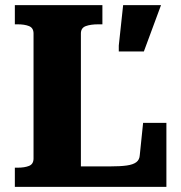

<svg xmlns="http://www.w3.org/2000/svg" viewBox="-20 -730 707 750"><path d="M380 -710H38V-635H49Q76 -635 93.5 -628Q111 -621 111 -599V-111Q111 -89 93.5 -82Q76 -75 49 -75H38V0H630V-250H539L526 -124Q525 -106 512.5 -96.5Q500 -87 475 -83.5Q450 -80 410 -80H296V-599Q296 -621 315 -628Q334 -635 364 -635H380ZM542 -529 609 -710H461L444 -552V-529Z"/></svg>

Font: Roboto Serif 20pt
Style: Bold
Weight: 700
Version: Version 1.008